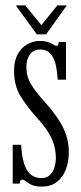

<svg xmlns="http://www.w3.org/2000/svg" viewBox="-20 -679 301 710"><path d="M135.5 11Q110 11 96.5 4.5Q83 -2 76 -8.2Q69 -14.5 63 -14.5Q57 -14.5 55 -10.5Q53 -6.5 53 0H27V-143.5H58Q60 -112 65.2 -88.8Q70.5 -65.5 79.5 -50.5Q88.5 -35.5 101.8 -28Q115 -20.5 133.5 -20.5Q153 -20.5 164.5 -31.8Q176 -43 181.2 -60Q186.5 -77 186.5 -94Q186.5 -120.5 179.2 -144.8Q172 -169 156 -193.8Q140 -218.5 113.5 -247Q80.5 -284 56.2 -322.8Q32 -361.5 32 -417.5Q32 -454 45.5 -478.5Q59 -503 80.8 -515.2Q102.5 -527.5 127 -527.5Q147 -527.5 158.8 -523Q170.5 -518.5 177.5 -514Q184.5 -509.5 189 -509.5Q193 -509.5 194.8 -513Q196.5 -516.5 197 -523.5H224V-384.5H193.5Q191.5 -415 186.8 -436.2Q182 -457.5 174 -470.5Q166 -483.5 154.8 -489.8Q143.5 -496 128.5 -496Q104.5 -496 91 -478Q77.5 -460 77.5 -430.5Q77.5 -396 95 -367Q112.5 -338 147 -300.5Q175 -268.5 194.8 -239.2Q214.5 -210 224.5 -180.2Q234.5 -150.5 234.5 -116.5Q234.5 -79 222.8 -50.2Q211 -21.5 189 -5.2Q167 11 135.5 11ZM116 -552 38.5 -659H73.5L133 -586L192 -659H227L150.5 -552Z"/></svg>

Font: Imbue Light
Style: Regular
Weight: 300
Designer: Tyler Finck
Foundry: Etcetera Type Company
Version: Version 1.102